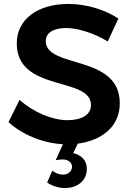

<svg xmlns="http://www.w3.org/2000/svg" viewBox="-20 -726 668 973"><path d="M212 -518C212 -561 253 -584 316 -584C370 -584 451 -561 526 -516L580 -632C513 -676 420 -706 327 -706C170 -706 65 -628 65 -506C65 -257 441 -340 441 -194C441 -145 396 -117 321 -117C246 -117 151 -156 79 -220L23 -107C93 -44 194 -1 299 5L262 86C273 84 287 82 297 82C329 82 345 100 345 119C345 139 328 159 300 159C280 159 260 151 245 139L219 199C244 216 277 227 309 227C372 227 420 190 420 130C420 87 393 60 351 50L374 2C500 -15 587 -87 587 -202C588 -453 212 -376 212 -518Z"/></svg>

Font: Montserrat_SPRD_medium Medium
Style: Regular
Weight: 400
Designer: Julieta Ulanovsky edited by Nelly Hempel
Foundry: Julieta Ulanovsky
Version: Version 4.000;PS 004.000;hotconv 1.0.88;makeotf.lib2.5.64775